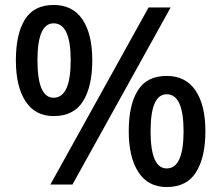

<svg xmlns="http://www.w3.org/2000/svg" viewBox="-20 -744 892 774"><path d="M196 -724Q273 -724 312.5 -665.5Q352 -607 352 -501Q352 -395 314.5 -335.5Q277 -276 196 -276Q122 -276 83 -335.5Q44 -395 44 -501Q44 -607 80.5 -665.5Q117 -724 196 -724ZM668 -714 272 0H183L579 -714ZM196 -650Q131 -650 131 -501Q131 -350 196 -350Q265 -350 265 -501Q265 -650 196 -650ZM652 -438Q728 -438 768 -379.5Q808 -321 808 -215Q808 -110 770.5 -50Q733 10 652 10Q577 10 538 -50Q499 -110 499 -215Q499 -321 535.5 -379.5Q572 -438 652 -438ZM652 -364Q587 -364 587 -215Q587 -65 652 -65Q720 -65 720 -215Q720 -364 652 -364Z"/></svg>

Font: Noto Sans Medium
Style: Regular
Weight: 500
Designer: Monotype Design Team
Foundry: Monotype Imaging Inc.
Version: Version 2.007